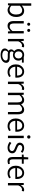

<svg xmlns="http://www.w3.org/2000/svg" viewBox="2716 -3552 1087 6560"><g transform="rotate(90 3260.0 -272.5)"><path d="M326 13Q289 13 247.5 -5.5Q206 -24 171 -56H167L159 0H94V-796H176V-575L172 -476Q210 -508 255 -531Q300 -554 346 -554Q452 -554 506.5 -479Q561 -404 561 -279Q561 -187 528 -121.5Q495 -56 441.5 -21.5Q388 13 326 13ZM314 -56Q361 -56 398 -83Q435 -110 456 -159.5Q477 -209 477 -277Q477 -370 442.5 -427.5Q408 -485 327 -485Q292 -485 254.5 -465.5Q217 -446 176 -408V-115Q213 -82 249.5 -69Q286 -56 314 -56Z M865 13Q780 13 740 -40.5Q700 -94 700 -197V-540H782V-207Q782 -129 807.5 -93.5Q833 -58 889 -58Q932 -58 966.5 -81Q1001 -104 1041 -153V-540H1122V0H1055L1048 -86H1045Q1007 -42 964 -14.5Q921 13 865 13ZM808 -658Q786 -658 771.5 -673Q757 -688 757 -709Q757 -731 771.5 -746Q786 -761 808 -761Q831 -761 846 -746Q861 -731 861 -709Q861 -688 846 -673Q831 -658 808 -658ZM1019 -658Q997 -658 982 -673Q967 -688 967 -709Q967 -731 982 -746Q997 -761 1019 -761Q1042 -761 1056.5 -746Q1071 -731 1071 -709Q1071 -688 1056.5 -673Q1042 -658 1019 -658Z M1310 0V-540H1377L1385 -441H1388Q1416 -492 1455.5 -523Q1495 -554 1541 -554Q1574 -554 1598 -542L1582 -471Q1569 -476 1558 -478Q1547 -480 1530 -480Q1496 -480 1458 -451.5Q1420 -423 1392 -352V0Z M1859 251Q1759 251 1697.5 213Q1636 175 1636 106Q1636 71 1657.5 38.5Q1679 6 1716 -19V-23Q1695 -36 1681.5 -58Q1668 -80 1668 -112Q1668 -146 1687.5 -171.5Q1707 -197 1728 -211V-215Q1701 -237 1679 -274.5Q1657 -312 1657 -361Q1657 -420 1684.5 -463Q1712 -506 1757 -530Q1802 -554 1856 -554Q1879 -554 1899 -549.5Q1919 -545 1932 -540H2119V-477H2005Q2026 -458 2039 -427.5Q2052 -397 2052 -359Q2052 -302 2026 -259.5Q2000 -217 1955.5 -194Q1911 -171 1856 -171Q1837 -171 1815 -176Q1793 -181 1774 -191Q1759 -178 1748 -162Q1737 -146 1737 -123Q1737 -97 1758 -79.5Q1779 -62 1834 -62H1943Q2035 -62 2081.5 -31.5Q2128 -1 2128 65Q2128 114 2095 156.5Q2062 199 2001.5 225Q1941 251 1859 251ZM1856 -228Q1906 -228 1942 -264Q1978 -300 1978 -361Q1978 -423 1942 -458Q1906 -493 1856 -493Q1807 -493 1771.5 -458Q1736 -423 1736 -361Q1736 -300 1772 -264Q1808 -228 1856 -228ZM1870 194Q1925 194 1964.5 177Q2004 160 2026 133.5Q2048 107 2048 78Q2048 38 2019.5 22Q1991 6 1935 6H1836Q1823 6 1804.5 4Q1786 2 1767 -2Q1736 20 1722.5 45Q1709 70 1709 95Q1709 140 1751.5 167Q1794 194 1870 194Z M2437 13Q2365 13 2307 -20.5Q2249 -54 2214.5 -117.5Q2180 -181 2180 -269Q2180 -357 2214.5 -421Q2249 -485 2304 -519.5Q2359 -554 2421 -554Q2522 -554 2578 -486Q2634 -418 2634 -301Q2634 -288 2633 -275.5Q2632 -263 2630 -252H2261Q2265 -162 2315 -107.5Q2365 -53 2446 -53Q2487 -53 2519.5 -64.5Q2552 -76 2583 -97L2612 -41Q2578 -19 2535.5 -3Q2493 13 2437 13ZM2260 -312H2562Q2562 -398 2525 -443Q2488 -488 2422 -488Q2382 -488 2347 -467Q2312 -446 2289 -407Q2266 -368 2260 -312Z M2770 0V-540H2837L2845 -441H2848Q2876 -492 2915.5 -523Q2955 -554 3001 -554Q3034 -554 3058 -542L3042 -471Q3029 -476 3018 -478Q3007 -480 2990 -480Q2956 -480 2918 -451.5Q2880 -423 2852 -352V0Z M3149 0V-540H3216L3224 -460H3227Q3262 -500 3305 -527Q3348 -554 3396 -554Q3458 -554 3493 -525.5Q3528 -497 3544 -449Q3588 -496 3631.5 -525Q3675 -554 3724 -554Q3807 -554 3847 -500.5Q3887 -447 3887 -343V0H3807V-333Q3807 -411 3781 -447Q3755 -483 3701 -483Q3668 -483 3633.5 -461.5Q3599 -440 3559 -396V0H3478V-333Q3478 -411 3452.5 -447Q3427 -483 3373 -483Q3308 -483 3231 -396V0Z M4285 13Q4213 13 4155 -20.5Q4097 -54 4062.5 -117.5Q4028 -181 4028 -269Q4028 -357 4062.5 -421Q4097 -485 4152 -519.5Q4207 -554 4269 -554Q4370 -554 4426 -486Q4482 -418 4482 -301Q4482 -288 4481 -275.5Q4480 -263 4478 -252H4109Q4113 -162 4163 -107.5Q4213 -53 4294 -53Q4335 -53 4367.5 -64.5Q4400 -76 4431 -97L4460 -41Q4426 -19 4383.5 -3Q4341 13 4285 13ZM4108 -312H4410Q4410 -398 4373 -443Q4336 -488 4270 -488Q4230 -488 4195 -467Q4160 -446 4137 -407Q4114 -368 4108 -312Z M4618 0V-540H4700V0ZM4660 -656Q4635 -656 4619.5 -671.5Q4604 -687 4604 -713Q4604 -738 4619.5 -753Q4635 -768 4660 -768Q4684 -768 4700 -753Q4716 -738 4716 -713Q4716 -687 4700 -671.5Q4684 -656 4660 -656Z M5026 13Q4968 13 4916 -8.5Q4864 -30 4826 -61L4866 -116Q4901 -88 4939.5 -69.5Q4978 -51 5029 -51Q5085 -51 5113 -77.5Q5141 -104 5141 -141Q5141 -170 5122 -189.5Q5103 -209 5074 -222.5Q5045 -236 5015 -247Q4977 -262 4940 -280.5Q4903 -299 4879 -328Q4855 -357 4855 -403Q4855 -466 4903 -510Q4951 -554 5039 -554Q5087 -554 5129.5 -536.5Q5172 -519 5203 -494L5163 -441Q5136 -461 5106.5 -475Q5077 -489 5039 -489Q4985 -489 4959.5 -464.5Q4934 -440 4934 -407Q4934 -380 4950.5 -363Q4967 -346 4994 -334Q5021 -322 5052 -310Q5092 -295 5130.5 -276.5Q5169 -258 5194 -227.5Q5219 -197 5219 -145Q5219 -102 5197 -66Q5175 -30 5132 -8.5Q5089 13 5026 13Z M5493 13Q5408 13 5376 -35.5Q5344 -84 5344 -163V-474H5262V-535L5347 -540L5357 -693H5425V-540H5574V-474H5425V-160Q5425 -111 5443 -82.5Q5461 -54 5510 -54Q5525 -54 5542.5 -58.5Q5560 -63 5573 -69L5590 -7Q5567 0 5541.5 6.5Q5516 13 5493 13Z M5899 13Q5827 13 5769 -20.5Q5711 -54 5676.5 -117.5Q5642 -181 5642 -269Q5642 -357 5676.5 -421Q5711 -485 5766 -519.5Q5821 -554 5883 -554Q5984 -554 6040 -486Q6096 -418 6096 -301Q6096 -288 6095 -275.5Q6094 -263 6092 -252H5723Q5727 -162 5777 -107.5Q5827 -53 5908 -53Q5949 -53 5981.5 -64.5Q6014 -76 6045 -97L6074 -41Q6040 -19 5997.5 -3Q5955 13 5899 13ZM5722 -312H6024Q6024 -398 5987 -443Q5950 -488 5884 -488Q5844 -488 5809 -467Q5774 -446 5751 -407Q5728 -368 5722 -312Z M6232 0V-540H6299L6307 -441H6310Q6338 -492 6377.5 -523Q6417 -554 6463 -554Q6496 -554 6520 -542L6504 -471Q6491 -476 6480 -478Q6469 -480 6452 -480Q6418 -480 6380 -451.5Q6342 -423 6314 -352V0Z"/></g></svg>

Font: Source Han Sans SC Normal
Style: Regular
Weight: 350
Designer: Ryoko NISHIZUKA 西塚涼子 (kana, bopomofo & ideographs); Paul D. Hunt (Latin, Greek & Cyrillic); Sandoll Communications 산돌커뮤니
Foundry: Adobe
Version: Version 2.004;hotconv 1.0.118;makeotfexe 2.5.65603